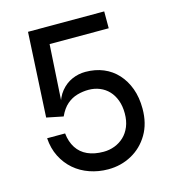

<svg xmlns="http://www.w3.org/2000/svg" viewBox="-101 -582 736 825"><g transform="rotate(-15 267.0 -170.0)"><path d="M292 -270Q336 -270 372 -255Q408 -240 434 -211.5Q460 -183 474.5 -143.5Q489 -104 489 -54Q489 12 460.5 60Q432 108 384.5 134Q337 160 280 160Q237 160 198 146.5Q159 133 129.5 107.5Q100 82 81.5 45.5Q63 9 60 -37H140Q144 1 161.5 28Q179 55 209 68.5Q239 82 280 82Q306 82 329.5 73Q353 64 371 47Q389 30 399.5 4.5Q410 -21 410 -54Q410 -87 400.5 -112.5Q391 -138 374.5 -155.5Q358 -173 335 -182.5Q312 -192 285 -192Q260 -192 235 -185Q210 -178 189 -160Q168 -142 153 -109L79 -124L99 -500H438V-425H175L158 -143L151 -150Q161 -193 182.5 -219Q204 -245 232.5 -257.5Q261 -270 292 -270Z"/></g></svg>

Font: Syne
Style: Regular
Weight: 400
Designer: Lucas Descroix
Foundry: Bonjour Monde
Version: Version 2.200